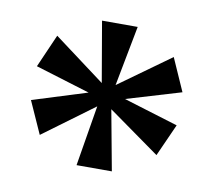

<svg xmlns="http://www.w3.org/2000/svg" viewBox="-53 -820 568 509"><g transform="rotate(10 230.5 -565.5)"><path d="M183 -371 210 -534 73 -433 34 -520 181 -566 34 -611 73 -700 211 -597 183 -760H279L248 -598L387 -698L426 -610L279 -566L426 -521L387 -434L248 -533L278 -371Z"/></g></svg>

Font: Noto Serif Tamil SemiCondensed SemiBold
Style: Regular
Weight: 600
Width: 4
Designer: Indian Type Foundry, Tom Grace, and the Monotype Design Team
Foundry: Monotype Imaging Inc.
Version: Version 2.004; ttfautohint (v1.8.4.7-5d5b)